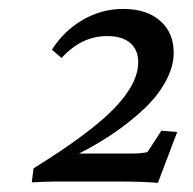

<svg xmlns="http://www.w3.org/2000/svg" viewBox="-20 -599 431 428"><path d="M54.7 -223.6Q181.2 -302.2 234.6 -357.4Q288.1 -412.6 288.1 -460.9Q288.1 -487.8 270.3 -503.2Q252.4 -518.6 218.8 -518.6Q161.6 -518.6 117.2 -469.7L95.7 -488.3Q123 -530.8 164.8 -554.9Q206.5 -579.1 254.9 -579.1Q306.6 -579.1 336.9 -552.7Q367.2 -526.4 367.2 -481.4Q367.2 -450.2 349.1 -417.2Q331.1 -384.3 300.3 -355.5Q269.5 -326.7 233.2 -302Q196.8 -277.3 156.2 -256.8H276.4Q292.5 -256.8 308.6 -259.8L339.8 -307.6L375 -304.7L332 -191.4Q296.9 -194.3 250 -194.3H101.6Q84 -194.3 50.8 -192.4Z"/></svg>

Font: Crimson Pro
Style: Italic
Weight: 400
Italic angle: -12°
Designer: Jacques Le Bailly
Foundry: Baron von Fonthausen
Version: Version 1.003